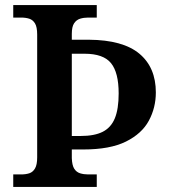

<svg xmlns="http://www.w3.org/2000/svg" viewBox="-20 -734 665 754"><path d="M32 0V-49H63Q81 -49 95 -53.5Q109 -58 117.5 -72.5Q126 -87 126 -116V-598Q126 -628 117.5 -642Q109 -656 95 -660.5Q81 -665 63 -665H32V-714H360V-665H326Q309 -665 294.5 -660.5Q280 -656 271 -642.5Q262 -629 262 -601V-578H329Q463 -577 527.5 -523Q592 -469 592 -371Q592 -311 564.5 -260Q537 -209 474.5 -178Q412 -147 307 -147H262V-113Q263 -85 271.5 -71.5Q280 -58 294.5 -53.5Q309 -49 326 -49H360V0ZM297 -200Q351 -200 383.5 -216.5Q416 -233 431 -269.5Q446 -306 446 -367Q446 -449 416 -486Q386 -523 312 -523H262V-200Z"/></svg>

Font: Noto Serif Armenian SemiBold
Style: Regular
Weight: 600
Version: Version 2.007